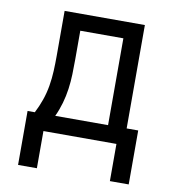

<svg xmlns="http://www.w3.org/2000/svg" viewBox="-79 -600 758 834"><g transform="rotate(10 300.0 -183.0)"><path d="M139 164H56V-74H88Q103 -103 114 -134.5Q125 -166 130.5 -199Q136 -232 137.5 -265Q139 -298 139 -331V-530H493V-74H544V164H461V0H139ZM178 -74H411V-457H221V-331Q221 -298 220 -265Q219 -232 214.5 -199.5Q210 -167 201 -135.5Q192 -104 178 -74Z"/></g></svg>

Font: Iosevka Curly Extended
Style: Regular
Weight: 400
Width: 7
Monospace: yes
Designer: Belleve Invis
Foundry: Belleve Invis
Version: Version 11.1.0; ttfautohint (v1.8.3)